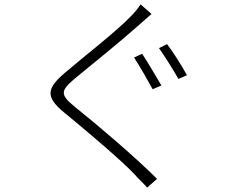

<svg xmlns="http://www.w3.org/2000/svg" viewBox="-20 -809 1040 878"><path d="M630 -563 593 -546C618 -508 657 -440 678 -401L718 -418C696 -456 654 -527 630 -563ZM744 -607 707 -589C734 -551 772 -490 796 -448L835 -465C812 -507 770 -574 744 -607ZM623 -789C614 -774 593 -749 578 -734C511 -664 352 -541 279 -478C196 -407 183 -368 274 -294C367 -218 542 -70 596 -11C612 8 637 30 653 49L698 9C602 -88 423 -240 324 -319C254 -376 256 -393 320 -448C397 -511 546 -632 616 -695C629 -706 658 -733 673 -745Z"/></svg>

Font: Genne Gothic Light
Style: Regular
Weight: 300
Designer: Ryoko NISHIZUKA (kana & ideographs); Paul D. Hunt (Latin, Greek & Cyrillic); Wenlong ZHANG (bopomofo); Sandoll Communica
Foundry: Adobe Systems Incorporated
Version: Version 1.004;PS 1.004;hotconv 16.6.51;makeotf.lib2.5.65220